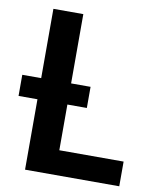

<svg xmlns="http://www.w3.org/2000/svg" viewBox="-82 -787 692 850"><g transform="rotate(10 264.0 -361.5)"><path d="M89 -411.5V-723H223.5V-411.5H311V-316.5H223.5V-111H512.5V0H89V-316.5H4V-411.5Z"/></g></svg>

Font: Lato
Style: Bold
Weight: 700
Designer: Lukasz Dziedzic
Foundry: tyPoland Lukasz Dziedzic
Version: Version 2.007; 2014-02-27